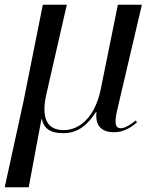

<svg xmlns="http://www.w3.org/2000/svg" viewBox="-55 -556 651 816"><path d="M-35 240H67L121 -49H123C132 -10 158 10 214 10C278 10 318 -27 353 -80H355C349 -24 374 6 430 6C474 6 508 -19 527 -36L522 -44C502 -28 477 -11 459 -11C437 -11 429 -27 443 -88L548 -536H446L373 -176C351 -68 290 -3 216 -3C139 -3 120 -62 143 -160L229 -536H127L45 -126Z"/></svg>

Font: Noto Serif Display
Style: Italic
Weight: 400
Italic angle: -12°
Designer: Monotype Design Team
Foundry: Monotype Imaging Inc.
Version: Version 2.009